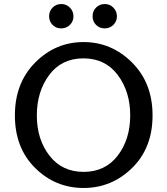

<svg xmlns="http://www.w3.org/2000/svg" viewBox="-20 -924 832 954"><path d="M636.5 -89.5Q535 10 395 10Q255 10 154.5 -89.5Q54 -189 54 -350.5Q54 -512 155 -613.5Q256 -715 395 -715Q534 -715 636 -613.5Q738 -512 738 -350.5Q738 -189 636.5 -89.5ZM163 -350.5Q163 -232 225.5 -151Q288 -70 395.5 -70Q503 -70 565 -151Q627 -232 627 -350.5Q627 -469 565 -551.5Q503 -634 394.5 -634Q286 -634 224.5 -551.5Q163 -469 163 -350.5ZM327.5 -886Q345 -868 345 -843Q345 -818 327.5 -800.5Q310 -783 284 -783Q258 -783 241 -800.5Q224 -818 224 -843.5Q224 -869 241.5 -886.5Q259 -904 284.5 -904Q310 -904 327.5 -886ZM543.5 -886Q561 -868 561 -843Q561 -818 543.5 -800.5Q526 -783 500 -783Q474 -783 457 -800.5Q440 -818 440 -843.5Q440 -869 457.5 -886.5Q475 -904 500.5 -904Q526 -904 543.5 -886Z"/></svg>

Font: Belgrano
Style: Regular
Weight: 400
Version: Version 1.002